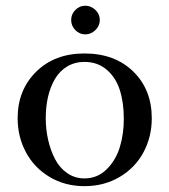

<svg xmlns="http://www.w3.org/2000/svg" viewBox="-20 -637 584 664"><path d="M41 -228Q41 -325.7 105 -388.9Q168.9 -452.1 272 -452.1Q377 -452.1 440.9 -389.6Q504.9 -327.1 504.9 -228Q504.9 -163.6 476.1 -110.1Q447.3 -56.6 393.6 -24.9Q339.8 6.8 272 6.8Q204.6 6.8 151.4 -25.1Q98.1 -57.1 69.6 -110.6Q41 -164.1 41 -228ZM138.2 -228Q138.2 -189.5 146.5 -153.1Q154.8 -116.7 170.4 -86.7Q186 -56.6 212.4 -38.3Q238.8 -20 272 -20Q316.9 -20 348.6 -51.3Q380.4 -82.5 394.3 -127.9Q408.2 -173.3 408.2 -226.1Q408.2 -282.2 394.3 -325.7Q380.4 -369.1 348.9 -396Q317.4 -422.9 272 -422.9Q238.8 -422.9 212.6 -407.2Q186.5 -391.6 170.4 -364.5Q154.3 -337.4 146.2 -302.7Q138.2 -268.1 138.2 -228ZM240.5 -533Q226.1 -547.9 226.1 -567.9Q226.1 -587.9 240.5 -602.5Q254.9 -617.2 274.9 -617.2Q294.9 -617.2 310.1 -602.5Q325.2 -587.9 325.2 -567.9Q325.2 -547.9 310.1 -533Q294.9 -518.1 274.9 -518.1Q254.9 -518.1 240.5 -533Z"/></svg>

Font: Dehuti
Style: Bold
Weight: 700
Version: Version 1.2